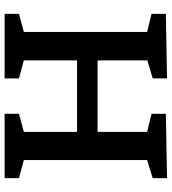

<svg xmlns="http://www.w3.org/2000/svg" viewBox="24 -766 742 830"><g transform="rotate(90 395.0 -351.0)"><path d="M750 -702V-640L672 -616V-83L750 -62V0H472V-62L550 -83V-313H241V-83L319 -62V0H40V-62L118 -83V-616L40 -635V-697L319 -702V-640L241 -617V-402H550V-616L472 -635V-697Z"/></g></svg>

Font: Bitter Pro SemiBold
Style: Regular
Weight: 600
Designer: Sol Matas, and Bitter project Authors
Foundry: Sol Matas
Version: Version 1.010